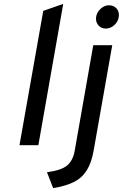

<svg xmlns="http://www.w3.org/2000/svg" viewBox="-20 -742 628 981"><path d="M79.5 0 201 -686.5 303 -722 176 0ZM251.5 219 220 138Q293.5 128.5 323.2 103.2Q353 78 361.5 29L456.5 -511H553.5L458.5 27Q447.5 90 423 128.8Q398.5 167.5 357 188.2Q315.5 209 251.5 219ZM520.5 -596Q498.5 -596 484.5 -610.8Q470.5 -625.5 470.5 -646Q470.5 -664.5 480.2 -680.2Q490 -696 505 -705.5Q520 -715 536.5 -715Q559.5 -715 573.5 -700.8Q587.5 -686.5 587.5 -665.5Q587.5 -646.5 578 -630.8Q568.5 -615 553 -605.5Q537.5 -596 520.5 -596Z"/></svg>

Font: Overpass Medium
Style: Italic
Weight: 500
Italic angle: -10°
Designer: Delve Withrington, Dave Bailey, Thomas Jockin
Foundry: Delve Fonts LLC
Version: Version 4.000